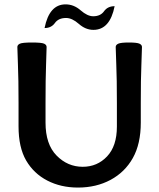

<svg xmlns="http://www.w3.org/2000/svg" viewBox="-20 -848 726 875"><path d="M621.6 -378.9V-289.1Q621.6 -192.4 585.4 -127.9Q549.3 -63.5 483.9 -28.3Q418.5 6.8 335.4 6.8Q257.3 6.8 195.6 -25.1Q133.8 -57.1 99.1 -116.7Q64.5 -176.3 64.5 -272V-378.9Q64.5 -490.2 61.8 -551.8Q59.1 -613.3 59.1 -633.8Q59.1 -643.6 70.6 -648.9Q82 -654.3 126 -654.3Q169.9 -654.3 181.2 -648.9Q192.4 -643.6 192.4 -633.8Q192.4 -613.3 189.9 -551.8Q187.5 -490.2 187.5 -378.9V-289.1Q187.5 -190.4 237.8 -139.2Q288.1 -87.9 356.9 -87.9Q423.3 -87.9 468 -135.3Q512.7 -182.6 512.7 -271V-378.9Q512.7 -490.2 510 -551.8Q507.3 -613.3 507.3 -633.8Q507.3 -643.6 519 -648.9Q530.8 -654.3 567.4 -654.3Q604.5 -654.3 615.7 -648.9Q627 -643.6 627 -633.8Q627 -613.3 624.3 -551.8Q621.6 -490.2 621.6 -378.9ZM405.8 -711.9Q370.1 -711.9 339.4 -739Q308.6 -766.1 281.2 -766.1Q246.6 -766.1 230.2 -743.2Q213.9 -720.2 183.1 -720.2Q204.6 -828.1 278.8 -828.1Q316.4 -828.1 347.4 -801Q378.4 -773.9 404.8 -773.9Q438 -773.9 454.3 -796.9Q470.7 -819.8 502.4 -819.8Q481 -711.9 405.8 -711.9Z"/></svg>

Font: ALMAS
Style: Bold
Weight: 700
Designer: ALMAS Font/ by Husham Jawad Kadhim, derived from the Bainsely font by/ Paul James MIller
Foundry: High-Logic / Made with FontCreator
Version: Version 1.411;September 19, 2021;FontCreator 14.0.0.2814 32-